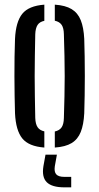

<svg xmlns="http://www.w3.org/2000/svg" viewBox="-20 -627 426 825"><path d="M44.5 -140Q43.5 -174.5 42.8 -215.2Q42 -256 42 -299Q42 -342 42.5 -383.2Q43 -424.5 44.5 -460Q48 -533.5 75.8 -567.8Q103.5 -602 170.5 -607V-537.5Q150.5 -533.5 141.5 -519.8Q132.5 -506 131.5 -480Q130.5 -431.5 129.8 -387.2Q129 -343 129 -300Q129 -257 129.8 -212.8Q130.5 -168.5 131.5 -120Q132.5 -94 141.5 -80.5Q150.5 -67 170.5 -62.5V7Q103.5 2 75.8 -32.2Q48 -66.5 44.5 -140ZM215.5 7V-62Q236 -66.5 245 -80.2Q254 -94 254.5 -120Q256 -169 257 -213Q258 -257 258 -300Q258 -343 257 -387.2Q256 -431.5 254.5 -480Q254 -506.5 245 -520Q236 -533.5 215.5 -538V-607Q261 -604 287.8 -587.8Q314.5 -571.5 327 -540.2Q339.5 -509 342 -460Q343 -425.5 343.8 -384.5Q344.5 -343.5 344.5 -300.8Q344.5 -258 343.8 -216.8Q343 -175.5 342 -140Q339.5 -91.5 327 -60Q314.5 -28.5 287.8 -12.2Q261 4 215.5 7ZM286 178H256.5Q203.5 178 181.2 156.2Q159 134.5 166.5 87.5L175.5 37.5H224.5L215.5 87.5Q212 111.5 221.8 122.2Q231.5 133 256.5 133H286Z"/></svg>

Font: Big Shoulders Stencil Display Thin SemiBold
Style: Regular
Weight: 600
Version: Version 2.001